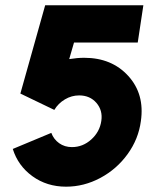

<svg xmlns="http://www.w3.org/2000/svg" viewBox="-20 -680 579 718"><path d="M227.1 18.1Q155.3 18.1 101.3 -21Q47.4 -60.1 27.8 -123L171.9 -183.1Q180.7 -159.2 201.2 -144.5Q221.7 -129.9 249 -129.9Q289.6 -129.9 321.3 -158.4Q353 -187 358.9 -228Q364.7 -267.1 340.6 -295.2Q316.4 -323.2 275.9 -323.2Q247.6 -323.2 222.7 -308.3Q197.8 -293.5 183.1 -269L56.2 -330.1L148.9 -660.2H516.1L495.1 -521H256.8L238.8 -459Q269 -463.9 294.9 -463.9Q397.9 -463.9 459.7 -396Q521.5 -328.1 506.8 -227.1Q498 -160.2 457.3 -103.8Q416.5 -47.4 355.2 -14.6Q293.9 18.1 227.1 18.1Z"/></svg>

Font: Human Sans Black
Style: Italic
Weight: 800
Italic angle: -8°
Designer: Tim Radville
Foundry: Continuum
Version: Version 1.000;FEAKit 1.0